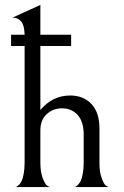

<svg xmlns="http://www.w3.org/2000/svg" viewBox="-20 -760 504 780"><path d="M144 -573V-313Q193 -372 265 -372Q319 -372 351.5 -337.5Q384 -303 384 -238V-99Q384 -61 393 -36.5Q402 -12 409.5 -6.5Q417 -1 423 0H281Q284 0 288 -2Q292 -4 298 -10.5Q304 -17 308.5 -26.5Q313 -36 316.5 -55.5Q320 -75 320 -100V-214Q320 -274 287 -301Q264 -320 232 -320Q196 -320 170 -296.5Q144 -273 144 -231V-100Q144 -61 153.5 -36.5Q163 -12 170.5 -6.5Q178 -1 184 0H42Q45 -1 48 -2Q51 -3 57.5 -9.5Q64 -16 68.5 -26Q73 -36 76.5 -55.5Q80 -75 80 -100V-573H25V-619H80Q79 -658 65.5 -673Q52 -688 36 -688H30L144 -740V-619H269V-573Z"/></svg>

Font: Bellefair
Style: Regular
Weight: 400
Designer: Nick Shinn, Liron Lavi Turkenic
Foundry: Shinntype
Version: Version 1.003;PS 001.003;hotconv 1.0.88;makeotf.lib2.5.64775